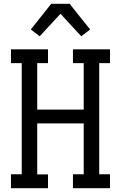

<svg xmlns="http://www.w3.org/2000/svg" viewBox="-20 -996 640 1016"><path d="M38 0V-74H95V-662H38V-735H234V-662H177V-416H423V-662H366V-735H562V-662H505V-74H562V0H366V-74H423V-343H177V-73H234V0ZM190 -804 143 -840 251 -976H349L376 -941L457 -840L410 -804L300 -923Z"/></svg>

Font: Iosevka Plex Etoile
Style: Regular
Weight: 400
Designer: Belleve Invis
Foundry: Belleve Invis
Version: Version 25.1.1; ttfautohint (v1.8.4)